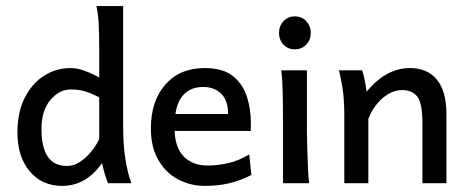

<svg xmlns="http://www.w3.org/2000/svg" viewBox="-20 -606 1544 635"><path d="M186 8.8Q118.7 8.8 78.1 -39.6Q37.6 -87.9 37.6 -168.5Q37.6 -233.4 61 -281Q84.5 -328.6 124.5 -354.7Q164.6 -380.9 213.4 -380.9Q236.3 -380.9 261.7 -371.3Q287.1 -361.8 308.1 -349.6V-452.1Q308.1 -496.1 306.2 -529.5Q304.2 -563 298.8 -585.9H387.2V-193.8Q387.2 -124.5 395 -77.6Q402.8 -30.8 414.6 0H337.4Q333 -9.3 327.4 -27.8Q321.8 -46.4 317.4 -66.4Q264.2 8.8 186 8.8ZM201.2 -57.1Q233.4 -57.1 263.4 -85.2Q293.5 -113.3 308.1 -146.5V-284.2Q281.2 -297.9 260.7 -304Q240.2 -310.1 213.4 -310.1Q176.3 -310.1 146.7 -275.4Q117.2 -240.7 117.2 -179.2Q117.2 -57.1 201.2 -57.1Z M656.7 8.8Q609.9 8.8 569.1 -12.7Q528.3 -34.2 503.7 -76.7Q479 -119.1 479 -181.2Q479 -272 526.9 -326.4Q574.7 -380.9 656.7 -380.9Q717.8 -380.9 750.7 -354Q783.7 -327.1 796.6 -286.1Q809.6 -245.1 809.6 -202.1Q809.6 -197.3 809.6 -187.7Q809.6 -178.2 809.1 -172.9H533.7V-229H734.4Q734.4 -273.4 711.7 -295.9Q689 -318.4 651.9 -318.4Q606.4 -318.4 581.8 -286.6Q557.1 -254.9 557.1 -184.6Q557.1 -120.1 586.9 -89.4Q616.7 -58.6 666 -58.6Q701.7 -58.6 735.8 -66.7Q770 -74.7 804.2 -95.2L811.5 -27.3Q772 -7.3 735.6 0.7Q699.2 8.8 656.7 8.8Z M916 0Q916 0 916 -19.8Q916 -39.6 916 -70.3Q916 -101.1 916 -134.3Q916 -167.5 916 -193.8Q916 -247.6 915 -296.1Q914.1 -344.7 910.2 -373.5H995.1V-173.8Q995.1 -150.4 996.1 -116.9Q997.1 -83.5 998.5 -51.5Q1000 -19.5 1002.4 0ZM955.1 -442.9Q932.1 -442.9 917.5 -458.5Q902.8 -474.1 902.8 -497.1Q902.8 -520 917.5 -535.9Q932.1 -551.8 955.1 -551.8Q978 -551.8 992.9 -535.9Q1007.8 -520 1007.8 -497.1Q1007.8 -474.1 992.9 -458.5Q978 -442.9 955.1 -442.9Z M1118.7 0Q1118.7 0 1118.7 -24.4Q1118.7 -48.8 1118.7 -85.7Q1118.7 -122.6 1118.7 -160.4Q1118.7 -198.2 1118.7 -225.1Q1118.7 -278.8 1112.5 -316.7Q1106.4 -354.5 1100.6 -373.5H1177.7Q1182.1 -361.8 1186.5 -338.9Q1190.9 -315.9 1192.4 -303.2Q1227.5 -344.2 1262.5 -362.5Q1297.4 -380.9 1336.4 -380.9Q1393.6 -380.9 1425 -342.5Q1456.5 -304.2 1456.5 -228.5Q1456.5 -210.4 1456.5 -181.9Q1456.5 -153.3 1456.5 -122.1Q1456.5 -90.8 1456.5 -63Q1456.5 -35.2 1456.5 -17.6Q1456.5 0 1456.5 0H1377Q1377 0 1377 -23.7Q1377 -47.4 1377 -81.8Q1377 -116.2 1377 -149.2Q1377 -182.1 1377 -201.2Q1377 -264.2 1360.4 -286.1Q1343.8 -308.1 1309.1 -308.1Q1284.7 -308.1 1262 -293.7Q1239.3 -279.3 1222.7 -257.3Q1206.1 -235.4 1198.2 -212.4V0Z"/></svg>

Font: Harmattan Medium
Style: Regular
Weight: 500
Designer: George W. Nuss III and SIL International
Foundry: SIL International
Version: Version 4.000